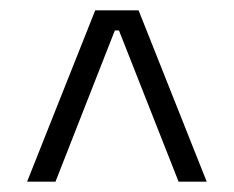

<svg xmlns="http://www.w3.org/2000/svg" viewBox="-20 -659 453 372"><path d="M164.5 -639H248.5L380.5 -307H326L210.5 -600H202.5L87.5 -307H32.5Z"/></svg>

Font: Anek Odia Light
Style: Regular
Weight: 300
Designer: Yesha Goshar & Mahesh Sahu (Odia), Yesha Goshar (Latin)
Foundry: Ek Type
Version: Version 1.003